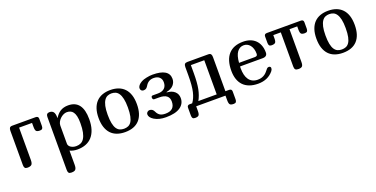

<svg xmlns="http://www.w3.org/2000/svg" viewBox="-23 -1219 4218 2156"><g transform="rotate(-20 2085.5 -141.0)"><path d="M80.1 -455.1Q80.1 -479 88.6 -490.5Q97.2 -502 120.1 -502H398.9Q431.2 -502 431.2 -471.2V-386.2Q431.2 -364.7 422.9 -354.5Q414.6 -344.2 394 -344.2Q361.8 -344.2 350.3 -356.4Q338.9 -368.7 338.9 -408.2V-455.1H184.1V-70.8Q184.1 -28.3 169.7 -14.2Q155.3 0 120.1 0Q97.2 0 88.6 -11.5Q80.1 -22.9 80.1 -46.9Z M523.9 172.9V-459Q523.9 -502 563 -502Q595.2 -502 610.4 -481.7Q625.5 -461.4 626 -416V-408.2H627Q640.1 -430.2 656 -447.8Q671.9 -465.3 690.9 -477.3Q710 -489.3 733.4 -495.6Q756.8 -502 785.6 -502Q957 -502 957 -275.9Q957 -207 940.7 -155.5Q924.3 -104 893.6 -69.3Q862.8 -34.7 818.6 -17.3Q774.4 0 718.8 0Q668 0 627.9 -19V148.9Q627.9 170.4 624.5 184.3Q621.1 198.2 613.5 206.3Q606 214.4 593.8 217.3Q581.5 220.2 564 220.2Q540.5 220.2 532.2 209Q523.9 197.8 523.9 172.9ZM848.6 -268.1Q848.6 -317.9 841.1 -350.1Q833.5 -382.3 819.8 -401.1Q806.2 -419.9 787.1 -427.5Q768.1 -435.1 745.6 -435.1Q725.1 -435.1 704.1 -424.8Q683.1 -414.6 666 -398.2Q648.9 -381.8 637.9 -360.8Q627 -339.8 627 -317.9V-101.1Q627 -89.8 633.3 -78.9Q639.6 -67.9 651.6 -59.3Q663.6 -50.8 680.7 -45.4Q697.8 -40 718.8 -40Q748 -40 772.2 -51.3Q796.4 -62.5 813.2 -89.1Q830.1 -115.7 839.4 -159.4Q848.6 -203.1 848.6 -268.1Z M1288.6 0Q1234.4 0 1191.7 -15.6Q1148.9 -31.2 1119.6 -62.7Q1090.3 -94.2 1075 -141.1Q1059.6 -188 1059.6 -251Q1059.6 -314.5 1075.7 -361.8Q1091.8 -409.2 1121.6 -440.2Q1151.4 -471.2 1193.6 -486.6Q1235.8 -502 1288.6 -502Q1341.8 -502 1384.3 -486.6Q1426.8 -471.2 1456.5 -439.9Q1486.3 -408.7 1502 -361.6Q1517.6 -314.5 1517.6 -251Q1517.6 -188 1502.4 -141.1Q1487.3 -94.2 1458 -62.7Q1428.7 -31.2 1386 -15.6Q1343.3 0 1288.6 0ZM1288.6 -40Q1315.4 -40 1337.6 -49.1Q1359.9 -58.1 1376 -81.5Q1392.1 -105 1400.9 -146Q1409.7 -187 1409.7 -251Q1409.7 -313 1400.6 -353.8Q1391.6 -394.5 1375.5 -418.7Q1359.4 -442.9 1337.2 -452.4Q1314.9 -461.9 1288.6 -461.9Q1263.2 -461.9 1241.2 -452.4Q1219.2 -442.9 1202.9 -418.7Q1186.5 -394.5 1177.2 -353.8Q1168 -313 1168 -251Q1168 -189.5 1176.3 -148.7Q1184.6 -107.9 1200.4 -83.7Q1216.3 -59.6 1238.5 -49.8Q1260.7 -40 1288.6 -40Z M1681.6 -99.1Q1693.8 -72.3 1716.6 -56.2Q1739.3 -40 1784.7 -40Q1896 -40 1896 -145Q1896 -235.8 1778.8 -235.8H1718.8Q1709.5 -235.8 1704.6 -243.7Q1699.7 -251.5 1699.7 -261.2Q1699.7 -282.2 1718.8 -282.2H1780.8Q1830.6 -282.2 1858.2 -307.1Q1885.7 -332 1885.7 -378.9Q1885.7 -417.5 1861.1 -439.7Q1836.4 -461.9 1793 -461.9Q1730 -461.9 1697.8 -408.2Q1687 -389.2 1674.6 -379.6Q1662.1 -370.1 1642.1 -370.1Q1626.5 -370.1 1616.2 -379.9Q1606 -389.6 1606 -405.8Q1606 -442.9 1659.7 -473.1Q1681.6 -485.4 1721.7 -493.7Q1761.7 -502 1793.9 -502Q1990.7 -502 1990.7 -381.8Q1990.7 -339.8 1962.6 -307.9Q1934.6 -275.9 1877 -264.2V-259.8Q1936 -256.3 1970 -225.8Q2003.9 -195.3 2003.9 -147Q2003.9 -79.1 1946.8 -39.6Q1889.6 0 1775.9 0Q1692.4 0 1636.7 -34.2Q1587.9 -64.9 1587.9 -102.1Q1587.9 -117.7 1600.1 -128.4Q1612.3 -139.2 1627 -139.2Q1664.1 -139.2 1681.6 -99.1Z M2075.2 -46.9H2104Q2137.7 -91.8 2154.3 -161.9Q2170.9 -231.9 2170.9 -356V-455.1Q2170.9 -479.5 2179.9 -490.7Q2189 -502 2211.9 -502H2460.9Q2483.9 -502 2492.4 -490.5Q2501 -479 2501 -455.1V-46.9H2544.9Q2577.1 -46.9 2577.1 -16.1V77.1Q2577.1 98.6 2568.8 108.9Q2560.5 119.1 2540 119.1Q2508.3 119.1 2496.6 106.7Q2484.9 94.2 2484.9 55.2V0H2134.8V55.2Q2134.8 94.2 2123.3 106.7Q2111.8 119.1 2080.1 119.1Q2059.1 119.1 2051 108.9Q2043 98.6 2043 77.1V-16.1Q2043 -46.9 2075.2 -46.9ZM2177.7 -46.9H2397V-455.1H2236.8V-356Q2236.8 -245.1 2222.9 -173.8Q2209 -102.5 2177.7 -46.9Z M3026.9 -126Q3031.2 -131.3 3037.8 -134.3Q3044.4 -137.2 3051.8 -137.2Q3060.5 -137.2 3067.6 -131.3Q3074.7 -125.5 3074.7 -116.2Q3074.7 -97.7 3062 -82Q2995.1 0 2877.9 0Q2819.3 0 2774.9 -16.4Q2730.5 -32.7 2700.9 -63.7Q2671.4 -94.7 2656.5 -138.9Q2641.6 -183.1 2641.6 -238.8Q2641.6 -368.2 2701.4 -435.1Q2761.2 -502 2876 -502Q2921.4 -502 2958.3 -488.8Q2995.1 -475.6 3021.5 -450Q3047.9 -424.3 3062.3 -386.7Q3076.7 -349.1 3076.7 -300.8Q3076.7 -252 3020 -252H2751Q2750.5 -248 2750.2 -242.4Q2750 -236.8 2750 -230Q2750 -187 2758.3 -152.6Q2766.6 -118.2 2783.7 -94Q2800.8 -69.8 2826.9 -56.9Q2853 -43.9 2888.7 -43.9Q2918 -43.9 2939 -51.5Q2960 -59.1 2974.9 -70.1Q2989.7 -81.1 3000 -93.3Q3010.3 -105.5 3017.6 -114.3ZM2869.6 -461.9Q2821.3 -461.9 2790.8 -421.1Q2760.3 -380.4 2753.9 -293.9H2940.9Q2958.5 -293.9 2966.6 -300.3Q2974.6 -306.6 2974.6 -323.2Q2974.6 -356.9 2966.1 -382.8Q2957.5 -408.7 2943.1 -426.3Q2928.7 -443.8 2909.7 -452.9Q2890.6 -461.9 2869.6 -461.9Z M3507.8 -455.1H3415.5V-64.9Q3415.5 -24.9 3402.3 -12.5Q3389.2 0 3358.9 0Q3331.1 0 3321.3 -11.2Q3311.5 -22.5 3311.5 -46.9V-455.1H3221.7V-418Q3221.7 -378.4 3210.2 -366.2Q3198.7 -354 3166.5 -354Q3146 -354 3137.9 -364.3Q3129.9 -374.5 3129.9 -396V-471.2Q3129.9 -502 3161.6 -502H3567.9Q3599.6 -502 3599.6 -471.2V-396Q3599.6 -374.5 3591.6 -364.3Q3583.5 -354 3562.5 -354Q3530.8 -354 3519.3 -366.2Q3507.8 -378.4 3507.8 -418Z M3891.6 0Q3837.4 0 3794.7 -15.6Q3752 -31.2 3722.7 -62.7Q3693.4 -94.2 3678 -141.1Q3662.6 -188 3662.6 -251Q3662.6 -314.5 3678.7 -361.8Q3694.8 -409.2 3724.6 -440.2Q3754.4 -471.2 3796.6 -486.6Q3838.9 -502 3891.6 -502Q3944.8 -502 3987.3 -486.6Q4029.8 -471.2 4059.6 -439.9Q4089.4 -408.7 4105 -361.6Q4120.6 -314.5 4120.6 -251Q4120.6 -188 4105.5 -141.1Q4090.3 -94.2 4061 -62.7Q4031.7 -31.2 3989 -15.6Q3946.3 0 3891.6 0ZM3891.6 -40Q3918.5 -40 3940.7 -49.1Q3962.9 -58.1 3979 -81.5Q3995.1 -105 4003.9 -146Q4012.7 -187 4012.7 -251Q4012.7 -313 4003.7 -353.8Q3994.6 -394.5 3978.5 -418.7Q3962.4 -442.9 3940.2 -452.4Q3918 -461.9 3891.6 -461.9Q3866.2 -461.9 3844.2 -452.4Q3822.3 -442.9 3805.9 -418.7Q3789.6 -394.5 3780.3 -353.8Q3771 -313 3771 -251Q3771 -189.5 3779.3 -148.7Q3787.6 -107.9 3803.5 -83.7Q3819.3 -59.6 3841.6 -49.8Q3863.8 -40 3891.6 -40Z"/></g></svg>

Font: Marmelad
Style: Regular
Weight: 400
Designer: Manvel Shmavonyan
Foundry: Cyreal (www.cyreal.org)
Version: Version 1.000